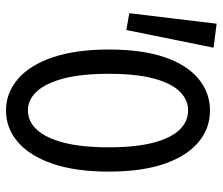

<svg xmlns="http://www.w3.org/2000/svg" viewBox="-71 -659 742 640"><g transform="rotate(90 300.0 -339.0)"><path d="M348 12Q289 12 242.5 -28.5Q196 -69 170.5 -145.5Q145 -222 145 -331Q145 -441 170.5 -516Q196 -591 242.5 -629.5Q289 -668 348 -668Q408 -668 454 -629.5Q500 -591 526 -516Q552 -441 552 -331Q552 -220 526 -144Q500 -68 454 -28Q408 12 348 12ZM348 -61Q385 -61 412.5 -91Q440 -121 455.5 -180.5Q471 -240 471 -331Q471 -421 455.5 -479.5Q440 -538 412.5 -566.5Q385 -595 348 -595Q312 -595 284.5 -566.5Q257 -538 241.5 -479.5Q226 -421 226 -331Q226 -240 241.5 -180.5Q257 -121 284.5 -91Q312 -61 348 -61ZM80 -389 24 -399 59 -690 139 -680Z"/></g></svg>

Font: Source Code Pro
Style: Regular
Weight: 400
Monospace: yes
Designer: Paul D. Hunt, Teo Tuominen
Foundry: Adobe Systems Incorporated
Version: Version 1.018;hotconv 1.0.116;makeotfexe 2.5.65601